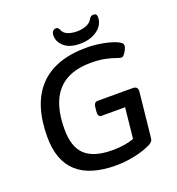

<svg xmlns="http://www.w3.org/2000/svg" viewBox="-154 -1001 1048 1134"><g transform="rotate(-20 369.5 -434.5)"><path d="M383 7Q57 7 57 -289Q57 -496 157.5 -601.5Q258 -707 454 -707Q507 -707 560.5 -696.5Q614 -686 644 -671Q660 -663 665.5 -656.5Q671 -650 671 -643Q671 -634 664.5 -619.5Q658 -605 648.5 -593Q639 -581 630 -581Q620 -581 597.5 -589.5Q575 -598 537.5 -606Q500 -614 447 -614Q168 -614 168 -298Q168 -185 223 -135Q278 -85 393 -85Q474 -85 529 -106L549 -298H400Q378 -298 381 -334L383 -353Q385 -389 409 -389H630Q663 -389 660 -356L631 -79Q630 -63 623.5 -55Q617 -47 604 -40Q562 -19 502 -6Q442 7 383 7ZM429 -741Q364 -741 330 -770.5Q296 -800 296 -838Q296 -858 304 -867Q312 -876 325 -876Q338 -876 345 -859Q353 -837 377.5 -826.5Q402 -816 436 -816Q469 -816 495 -826.5Q521 -837 533 -859Q539 -869 545 -872.5Q551 -876 559 -876Q581 -876 581 -854Q581 -805 538 -773Q495 -741 429 -741Z"/></g></svg>

Font: Asap Semi Expanded Semi Expanded Medium
Style: Italic
Weight: 500
Width: 6
Italic angle: -6°
Designer: Pablo Cosgaya
Foundry: Omnibus-Type
Version: Version 3.001; ttfautohint (v1.8.4.7-5d5b)